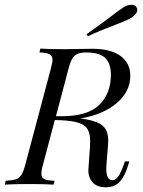

<svg xmlns="http://www.w3.org/2000/svg" viewBox="-47 -775 602 806"><path d="M477.4 -97.6H496L492.7 -87.1Q478.2 -36.3 456 -12.5Q433.9 11.3 396.8 11.3Q358.9 11.3 340.3 -11.3Q321.8 -33.9 324.2 -66.1L330.6 -156.5Q331.5 -166.1 331.5 -182.3Q331.5 -216.1 319.4 -234.7Q307.3 -253.2 275.4 -261.7Q243.5 -270.2 183.1 -271L133.9 -85.5Q126.6 -61.3 126.6 -46Q126.6 -29.8 138.3 -23.4Q150 -16.9 181.5 -16.1L178.2 0Q141.1 -2.4 78.2 -2.4Q7.3 -2.4 -26.6 0L-23.4 -16.1Q5.6 -17.7 20.2 -22.6Q34.7 -27.4 43.1 -41.1Q51.6 -54.8 59.7 -85.5L166.1 -485.5Q173.4 -512.9 173.4 -523.4Q173.4 -540.3 161.3 -547.2Q149.2 -554 118.5 -554.8L122.6 -571Q154.8 -568.5 221.8 -568.5Q260.5 -568.5 279.8 -569.4L339.5 -570.2Q418.5 -570.2 459.3 -539.9Q500 -509.7 500 -456.5Q500 -390.3 442.7 -341.9Q385.5 -293.5 289.5 -277.4Q300 -276.6 317.7 -273.4Q365.3 -264.5 386.3 -245.2Q407.3 -225.8 407.3 -183.1Q407.3 -172.6 406.5 -166.9L400 -84.7Q399.2 -79 399.2 -67.7Q399.2 -18.5 425 -18.5Q438.7 -18.5 450 -35.1Q461.3 -51.6 473.4 -86.3ZM187.9 -287.1H212.1Q321 -287.1 369.8 -334.7Q418.5 -382.3 418.5 -461.3Q418.5 -508.9 394.4 -531.9Q370.2 -554.8 316.1 -554.8Q291.9 -554.8 278.2 -548.8Q264.5 -542.7 256 -528.2Q247.6 -513.7 240.3 -485.5ZM416.1 -704Q455.6 -734.7 474.2 -746Q488.7 -754.8 504.8 -754.8Q521.8 -754.8 527.4 -741.9Q529 -737.1 529 -733.9Q529 -723.4 520.6 -714.1Q512.1 -704.8 500.8 -698.4Q485.5 -689.5 463.3 -681Q441.1 -672.6 437.1 -671Q366.9 -644.4 321.8 -622.6L316.1 -631.5Q350 -654.8 378.6 -676.2Q407.3 -697.6 416.1 -704Z"/></svg>

Font: Playfair Display SC
Style: Italic
Weight: 400
Italic angle: -14°
Designer: Claus Eggers Sørensen
Foundry: Claus Eggers Sørensen
Version: Version 1.202; ttfautohint (v1.6)